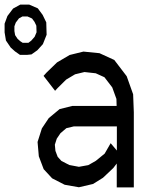

<svg xmlns="http://www.w3.org/2000/svg" viewBox="-139 -829 647 830"><path d="M436.5 -421.4 439.5 -343.8V-19H365.7V-122.1L350.6 -102.5L306.2 -60.5L263.2 -33.7L202.1 -19.5L140.6 -30.3L86.4 -58.1L49.8 -97.7L28.8 -153.3L23.4 -215.3L42 -273.9L71.8 -318.4L118.7 -357.4L173.8 -371.1H365.2L364.3 -401.4L346.2 -451.2L312.5 -495.1L274.9 -512.2L226.1 -517.6L185.5 -507.8L147 -484.9L109.9 -448.2L99.1 -436.5L49.3 -501L62.5 -515.6L107.4 -559.1L162.1 -591.3L221.7 -606L291 -599.1L355 -569.8L408.7 -499.5ZM339.4 -210 366.2 -178.2V-282.7H180.7L147.9 -274.9L122.6 -253.4L106.4 -229.5L98.1 -203.6L100.6 -176.8L110.4 -150.9L126.5 -133.3L160.6 -115.7L202.1 -107.9L242.7 -115.2L275.4 -133.8L313.5 -165ZM-22 -591.8H-52.7L-74.2 -606.9L-92.8 -623.5L-113.3 -653.8L-119.1 -689V-726.6L-106.9 -759.8L-82.5 -792L-51.3 -809.1H-12.7L24.4 -793L45.4 -764.6L61 -732.4L62.5 -678.7L46.4 -638.2L22.5 -611.8L-2.9 -593.8ZM-41 -644H-23.4H-16.1L-3.9 -653.3L10.7 -669.9L19 -689.5L18.1 -717.8L10.3 -734.4L-0.5 -749L-20 -757.8H-42L-57.1 -749.5L-70.8 -731.4L-76.7 -715.3V-694.8L-73.7 -677.2L-63 -661.1L-50.8 -650.4Z"/></svg>

Font: Gap Sans
Style: Regular
Weight: 400
Designer: Alexandre Liziard and Étienne Ozeray
Foundry: Interstices.io
Version: Version 1.6.1 - December 3. 2014